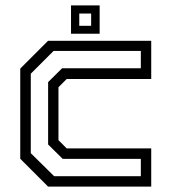

<svg xmlns="http://www.w3.org/2000/svg" viewBox="-20 -691 642 711"><path d="M158 0 55 -103V-437L158 -540H540V-398.5H227L196.5 -368V-172L227 -141.5H540V0ZM180.5 -38.5H501.5V-102.8H212L158.2 -156V-387L210 -438.2H501.5V-502.5H178.5L94 -418V-123.8ZM243 -566V-671H349V-566ZM273.5 -595.5H317.5V-641H273.5Z"/></svg>

Font: Tourney Thin
Style: Regular
Weight: 100
Designer: Tyler Finck
Foundry: Etcetera Type Co
Version: Version 1.015